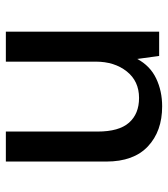

<svg xmlns="http://www.w3.org/2000/svg" viewBox="20 -580 561 640"><g transform="rotate(90 300.0 -260.5)"><path d="M86 0V-511H167L177 -438Q200 -481 242 -501Q284 -521 335 -521Q418 -521 468.5 -473.5Q519 -426 519 -335V0H419V-306Q419 -377 389.5 -410.5Q360 -444 307 -444Q251 -444 218.5 -403Q186 -362 186 -300V0Z"/></g></svg>

Font: Chivo Mono
Style: Regular
Weight: 400
Monospace: yes
Designer: Hector Gatti
Foundry: Omnibus-Type
Version: Version 1.008; ttfautohint (v1.8.4.7-5d5b)